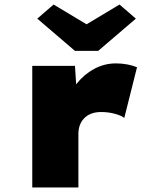

<svg xmlns="http://www.w3.org/2000/svg" viewBox="-20 -825 677 845"><path d="M122 0V-535H310L322 -347L269 -361Q283 -413 316 -455Q349 -497 394 -521.5Q439 -546 490 -546Q516 -546 540 -541.5Q564 -537 583 -529L527 -306Q513 -317 484.5 -324.5Q456 -332 425 -332Q400 -332 381 -324.5Q362 -317 349.5 -303.5Q337 -290 331 -273Q325 -256 325 -236V0ZM310 -601 144 -743 216 -805 376 -709H346L506 -805L578 -743L412 -601Z"/></svg>

Font: Lexend Exa Black
Style: Regular
Weight: 900
Designer: Bonnie Shaver-Troup, Thomas Jockin
Foundry: Lexend
Version: Version 1.007